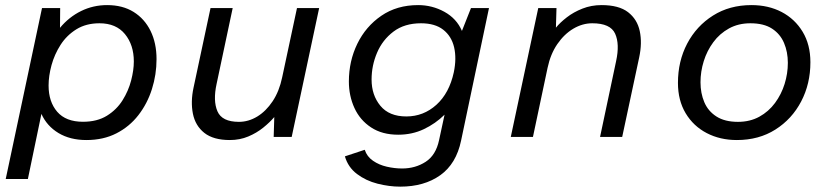

<svg xmlns="http://www.w3.org/2000/svg" viewBox="-20 -527 3200 739"><path d="M2 162 141.7 -496H211.6L210.9 -419.9Q245.6 -461.7 292.1 -484.5Q338.6 -507.4 392.4 -507.4Q452 -507.4 494.2 -481.1Q536.5 -454.8 559.5 -408Q582.5 -361.1 582.5 -299.3Q582.5 -240 564.8 -184.2Q547.2 -128.4 512.8 -84Q478.5 -39.6 428.1 -13.8Q377.8 12 312.6 12Q249.8 12 205 -15Q160.2 -42.1 139.4 -88.6L87.3 162ZM299.4 -58.3Q353.8 -58.3 391.4 -81.5Q429 -104.8 451.6 -140.9Q474.3 -177 484.7 -217.1Q495.1 -257.3 495.1 -290.3Q495.1 -354.1 460.9 -395.8Q426.8 -437.4 362.8 -437.4Q311.4 -437.4 274.1 -414.3Q236.7 -391.1 213.2 -354.5Q189.7 -317.9 178.3 -276.2Q167 -234.6 167 -197.7Q167 -135.3 200.2 -96.8Q233.5 -58.3 299.4 -58.3Z M864.7 12Q801.3 12 766.5 -15.5Q731.8 -43 722.5 -89.3Q713.3 -135.6 724.9 -189.5L790.3 -496H875.6L813.7 -204.2Q799.4 -139.1 817 -98.5Q834.5 -58 899.6 -58Q936.4 -58 970.1 -78.4Q1003.8 -98.9 1029.4 -137.3Q1054.9 -175.7 1066.1 -229.5L1123.1 -496H1208.4L1102.7 0H1033.4L1035.7 -76.5Q1018.9 -56.5 993.3 -35.8Q967.8 -15.2 935.4 -1.6Q902.9 12 864.7 12Z M1520.5 191.4Q1477.8 191.4 1433.1 180Q1388.3 168.6 1353.9 142.6Q1319.6 116.6 1307.5 74.8L1383.9 49.5Q1392.3 75.7 1415.6 91.7Q1438.8 107.8 1468.8 114.6Q1498.8 121.5 1527.7 121.5Q1578.5 121.5 1618.2 95.9Q1657.8 70.3 1670 12.2L1691.1 -85.6Q1656.1 -51 1611.2 -29.8Q1566.2 -8.5 1512.6 -8.5Q1450.7 -8.5 1408.1 -36.7Q1365.5 -64.8 1344.2 -111.4Q1322.8 -158.1 1322.8 -213.4Q1322.8 -291.7 1355.3 -358.5Q1387.8 -425.3 1447.7 -466.3Q1507.6 -507.4 1589.4 -507.4Q1643.5 -507.4 1690.4 -481.6Q1737.4 -455.8 1758 -408L1792.8 -496H1862.1L1754.7 14.2Q1736.1 103.6 1674.4 147.5Q1612.6 191.4 1520.5 191.4ZM1544 -78.8Q1610 -78.8 1659.7 -123.7Q1709.3 -168.6 1726.7 -248.9Q1737.8 -302.2 1727.9 -344.9Q1717.9 -387.6 1686.1 -412.5Q1654.3 -437.4 1600.4 -437.4Q1536.9 -437.4 1494.6 -405.5Q1452.3 -373.6 1431.3 -324.1Q1410.2 -274.6 1410.2 -221Q1410.2 -160.9 1444.1 -119.8Q1477.9 -78.8 1544 -78.8Z M1946 0 2051.7 -496H2121.9L2119.7 -420.5Q2135.9 -440.4 2161.7 -460.3Q2187.4 -480.3 2221.6 -493.8Q2255.8 -507.4 2295.3 -507.4Q2362.1 -507.4 2397.4 -480.1Q2432.7 -452.8 2442.4 -407.3Q2452.1 -361.7 2440.3 -306.5L2374.8 0H2289.6L2351.4 -291.8Q2365.7 -357.5 2347.6 -397.4Q2329.5 -437.4 2259.6 -437.4Q2221.9 -437.4 2186.7 -416.6Q2151.6 -395.8 2125.2 -357.4Q2098.8 -319 2087.6 -266L2031.3 0Z M2816.1 12Q2751.7 12 2700.3 -14.7Q2648.9 -41.4 2619.1 -91Q2589.4 -140.5 2589.4 -208Q2589.4 -291.4 2624.9 -359.1Q2660.5 -426.8 2724.3 -467.1Q2788 -507.4 2872.4 -507.4Q2937.8 -507.4 2988.7 -480.7Q3039.6 -454 3069.4 -404.6Q3099.2 -355.2 3099.2 -287.4Q3099.2 -204.3 3063.6 -136.4Q3028.1 -68.6 2964.4 -28.3Q2900.8 12 2816.1 12ZM2820.3 -58Q2866.7 -58 2902.7 -77.8Q2938.6 -97.6 2963 -130.7Q2987.4 -163.8 2999.9 -203.8Q3012.4 -243.9 3012.4 -285.1Q3012.4 -327.1 2997.7 -361.6Q2983.1 -396.2 2951.5 -416.8Q2919.9 -437.4 2868.3 -437.4Q2822.1 -437.4 2786 -417.6Q2750 -397.8 2725.6 -364.7Q2701.1 -331.6 2688.7 -291.6Q2676.2 -251.5 2676.2 -210.3Q2676.2 -168.4 2690.8 -133.8Q2705.4 -99.2 2737.6 -78.6Q2769.7 -58 2820.3 -58Z"/></svg>

Font: Atkinson Hyperlegible Mono ExtraLight
Style: Italic
Weight: 200
Italic angle: -12°
Monospace: yes
Designer: Elliott Scott, Megan Eiswerth, Linus Boman, Theodore Petrosky, Letters from Sweden
Foundry: Applied Design Works, Letters from Sweden
Version: Version 2.001